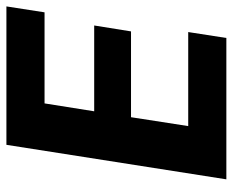

<svg xmlns="http://www.w3.org/2000/svg" viewBox="-82 -626 709 584"><g transform="rotate(-90 272.0 -334.5)"><path d="M180 -116H466L448 0H18L123 -669H544L526 -553H249L225 -402H486L468 -290H207Z"/></g></svg>

Font: Rambla
Style: Bold Italic
Weight: 700
Italic angle: -12°
Designer: Martin Sommaruga
Foundry: Martin Sommaruga
Version: Version 1.001